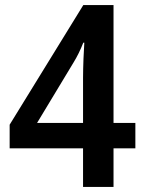

<svg xmlns="http://www.w3.org/2000/svg" viewBox="-20 -736 569 756"><path d="M513 -152V-252H427V-716H308L18 -245V-152H307V0H427V-152ZM307 -429V-252H126L269 -489C284 -513 297 -540 308 -568H312C310 -543 307 -472 307 -429Z"/></svg>

Font: Noto Sans Ethiopic SemiCondensed SemiBold
Style: Regular
Weight: 600
Width: 4
Designer: Monotype Design Team
Foundry: Monotype Imaging Inc.
Version: Version 2.102